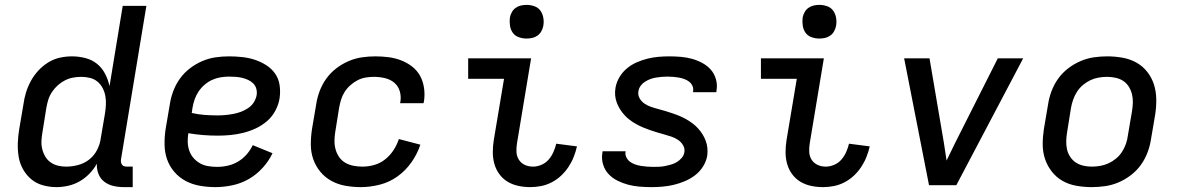

<svg xmlns="http://www.w3.org/2000/svg" viewBox="-20 -759 4840 787"><path d="M212 8Q183 8 156 0.5Q129 -7 108.5 -24Q88 -41 74.5 -65Q61 -89 56.5 -116.5Q52 -144 53 -173Q54 -202 59 -231L76 -331Q79 -355 86.5 -379.5Q94 -404 106.5 -427Q119 -450 137 -469.5Q155 -489 177.5 -503Q200 -517 225 -522.5Q250 -528 275 -528Q303 -528 330 -521Q357 -514 377.5 -497.5Q398 -481 410.5 -457Q423 -433 429 -406L483 -735H580L476 -106Q475 -100 476 -94Q477 -88 480.5 -83.5Q484 -79 489.5 -77.5Q495 -76 501 -76H524V8H487Q465 8 444 3Q423 -2 407 -14.5Q391 -27 383.5 -46.5Q376 -66 377 -88Q365 -66 346.5 -47Q328 -28 306 -15.5Q284 -3 259.5 2.5Q235 8 212 8ZM251 -76Q275 -76 300 -82.5Q325 -89 345.5 -105Q366 -121 378 -144.5Q390 -168 393 -192L410 -292Q413 -310 414 -328.5Q415 -347 412 -364.5Q409 -382 401 -397.5Q393 -413 380 -424Q367 -435 349.5 -439.5Q332 -444 314 -444Q297 -444 280 -441Q263 -438 247 -430Q231 -422 217.5 -410Q204 -398 193.5 -382.5Q183 -367 178 -350.5Q173 -334 170 -317L154 -217Q151 -200 150 -182.5Q149 -165 153 -148.5Q157 -132 165.5 -117.5Q174 -103 187.5 -93.5Q201 -84 217.5 -80Q234 -76 251 -76Z M863 8Q831 8 799.5 2.5Q768 -3 741.5 -17Q715 -31 695 -54Q675 -77 665 -105.5Q655 -134 654.5 -166.5Q654 -199 659 -231L676 -331Q680 -358 690 -385Q700 -412 717 -436Q734 -460 758 -478.5Q782 -497 809 -508.5Q836 -520 863.5 -524Q891 -528 919 -528Q946 -528 973 -525Q1000 -522 1024.5 -514Q1049 -506 1071 -492Q1093 -478 1107.5 -457.5Q1122 -437 1126 -410.5Q1130 -384 1126 -356Q1122 -331 1109 -306Q1096 -281 1074.5 -262.5Q1053 -244 1028 -232.5Q1003 -221 977 -214.5Q951 -208 924.5 -205.5Q898 -203 873 -203Q842 -203 811.5 -205.5Q781 -208 752 -213Q749 -195 749.5 -176.5Q750 -158 756 -141Q762 -124 773.5 -111Q785 -98 800 -89.5Q815 -81 833.5 -78Q852 -75 870 -75Q892 -75 914 -80Q936 -85 955.5 -96.5Q975 -108 990.5 -125.5Q1006 -143 1016 -164L1097 -131Q1082 -99 1056.5 -71Q1031 -43 999.5 -25Q968 -7 932.5 0.5Q897 8 863 8ZM873 -286Q888 -286 904 -287.5Q920 -289 936 -292Q952 -295 967 -300.5Q982 -306 996.5 -315.5Q1011 -325 1020 -339Q1029 -353 1032 -369Q1034 -383 1030.5 -395.5Q1027 -408 1018 -417Q1009 -426 997 -431.5Q985 -437 972.5 -440Q960 -443 946 -444Q932 -445 918 -445Q901 -445 883.5 -442Q866 -439 849.5 -431.5Q833 -424 818.5 -411.5Q804 -399 794 -384Q784 -369 778 -352Q772 -335 769 -317L766 -296Q791 -290 818 -288Q845 -286 873 -286Z M1459 8Q1427 8 1396 2.5Q1365 -3 1338.5 -17.5Q1312 -32 1293 -55Q1274 -78 1264 -106.5Q1254 -135 1254 -167Q1254 -199 1259 -231L1276 -331Q1280 -358 1290 -385Q1300 -412 1317 -436Q1334 -460 1358 -478.5Q1382 -497 1409 -508.5Q1436 -520 1463.5 -524Q1491 -528 1519 -528Q1546 -528 1573 -524.5Q1600 -521 1624.5 -511.5Q1649 -502 1669.5 -486Q1690 -470 1702 -448Q1714 -426 1718 -399Q1722 -372 1718 -345L1716 -336H1620L1621 -341Q1625 -364 1618.5 -385.5Q1612 -407 1595.5 -420.5Q1579 -434 1557 -439Q1535 -444 1512 -444Q1495 -444 1478 -441Q1461 -438 1445.5 -430Q1430 -422 1416 -409.5Q1402 -397 1392.5 -382Q1383 -367 1378 -350.5Q1373 -334 1370 -317L1354 -217Q1351 -199 1351 -180.5Q1351 -162 1356 -145Q1361 -128 1371 -114Q1381 -100 1396 -91.5Q1411 -83 1429 -79.5Q1447 -76 1466 -76Q1490 -76 1514.5 -83Q1539 -90 1559 -106Q1579 -122 1593 -143.5Q1607 -165 1615 -189L1703 -166Q1691 -129 1667 -94.5Q1643 -60 1609.5 -36Q1576 -12 1536.5 -2Q1497 8 1459 8Z M2154 8Q2129 8 2105 3Q2081 -2 2061 -14Q2041 -26 2027 -45Q2013 -64 2006.5 -87Q2000 -110 2000 -135Q2000 -160 2004 -185L2046 -436H1899V-520H2157L2099 -171Q2096 -153 2097 -135.5Q2098 -118 2107 -104Q2116 -90 2131.5 -83Q2147 -76 2165 -76Q2182 -76 2199.5 -83.5Q2217 -91 2229 -105Q2241 -119 2248.5 -136Q2256 -153 2260 -170L2345 -159Q2340 -137 2331.5 -115.5Q2323 -94 2310 -74.5Q2297 -55 2280 -39Q2263 -23 2242 -12Q2221 -1 2198.5 3.5Q2176 8 2154 8ZM2138 -601Q2122 -601 2106.5 -606.5Q2091 -612 2082 -624.5Q2073 -637 2070.5 -653.5Q2068 -670 2070 -687Q2072 -698 2078 -709Q2084 -720 2094 -727Q2104 -734 2115.5 -736.5Q2127 -739 2139 -739Q2155 -739 2170.5 -733.5Q2186 -728 2195 -715.5Q2204 -703 2207 -686.5Q2210 -670 2207 -653Q2205 -642 2199 -631Q2193 -620 2183 -613Q2173 -606 2161.5 -603.5Q2150 -601 2138 -601Z M2650 8Q2626 8 2601.5 6Q2577 4 2554.5 -2Q2532 -8 2511 -18.5Q2490 -29 2474.5 -45.5Q2459 -62 2452 -85Q2445 -108 2449 -132L2450 -139H2545L2544 -137Q2542 -124 2548 -113Q2554 -102 2563 -95.5Q2572 -89 2583.5 -85Q2595 -81 2607 -79Q2619 -77 2632 -76Q2645 -75 2658 -75Q2670 -75 2682 -75.5Q2694 -76 2706.5 -78.5Q2719 -81 2731 -84.5Q2743 -88 2754 -94.5Q2765 -101 2774 -111.5Q2783 -122 2785 -134Q2788 -150 2780 -163.5Q2772 -177 2759.5 -185.5Q2747 -194 2732 -199Q2717 -204 2702.5 -208Q2688 -212 2673 -216.5Q2658 -221 2643.5 -226Q2629 -231 2615 -237Q2601 -243 2587.5 -250.5Q2574 -258 2562 -267Q2550 -276 2540 -287Q2530 -298 2522 -310.5Q2514 -323 2508.5 -337.5Q2503 -352 2501.5 -367.5Q2500 -383 2503 -400Q2507 -422 2519 -442.5Q2531 -463 2549.5 -478.5Q2568 -494 2590 -503.5Q2612 -513 2634 -518.5Q2656 -524 2678.5 -526Q2701 -528 2723 -528Q2747 -528 2770.5 -526Q2794 -524 2816 -518Q2838 -512 2858.5 -501Q2879 -490 2893.5 -473.5Q2908 -457 2914.5 -434.5Q2921 -412 2917 -388L2916 -381H2821V-384Q2823 -396 2818.5 -406.5Q2814 -417 2805 -424Q2796 -431 2785 -435Q2774 -439 2763 -441Q2752 -443 2740 -444Q2728 -445 2715 -445Q2704 -445 2692.5 -444Q2681 -443 2669 -441Q2657 -439 2646 -435Q2635 -431 2624.5 -424.5Q2614 -418 2606.5 -408Q2599 -398 2597 -386Q2594 -370 2601.5 -356.5Q2609 -343 2621.5 -334.5Q2634 -326 2648.5 -321Q2663 -316 2678.5 -312Q2694 -308 2708.5 -303.5Q2723 -299 2738 -294Q2753 -289 2767 -283Q2781 -277 2794 -269.5Q2807 -262 2819 -253Q2831 -244 2841 -233Q2851 -222 2859 -209.5Q2867 -197 2872.5 -182.5Q2878 -168 2879.5 -152.5Q2881 -137 2879 -121Q2875 -98 2862 -77Q2849 -56 2829.5 -41Q2810 -26 2787.5 -16.5Q2765 -7 2742 -1.5Q2719 4 2696 6Q2673 8 2650 8Z M3354 8Q3329 8 3305 3Q3281 -2 3261 -14Q3241 -26 3227 -45Q3213 -64 3206.5 -87Q3200 -110 3200 -135Q3200 -160 3204 -185L3246 -436H3099V-520H3357L3299 -171Q3296 -153 3297 -135.5Q3298 -118 3307 -104Q3316 -90 3331.5 -83Q3347 -76 3365 -76Q3382 -76 3399.5 -83.5Q3417 -91 3429 -105Q3441 -119 3448.5 -136Q3456 -153 3460 -170L3545 -159Q3540 -137 3531.5 -115.5Q3523 -94 3510 -74.5Q3497 -55 3480 -39Q3463 -23 3442 -12Q3421 -1 3398.5 3.5Q3376 8 3354 8ZM3338 -601Q3322 -601 3306.5 -606.5Q3291 -612 3282 -624.5Q3273 -637 3270.5 -653.5Q3268 -670 3270 -687Q3272 -698 3278 -709Q3284 -720 3294 -727Q3304 -734 3315.5 -736.5Q3327 -739 3339 -739Q3355 -739 3370.5 -733.5Q3386 -728 3395 -715.5Q3404 -703 3407 -686.5Q3410 -670 3407 -653Q3405 -642 3399 -631Q3393 -620 3383 -613Q3373 -606 3361.5 -603.5Q3350 -601 3338 -601Z M3788 0 3686 -520H3790L3849 -173Q3852 -155 3854.5 -137Q3857 -119 3860 -101Q3869 -119 3877.5 -137Q3886 -155 3895 -173L4070 -520H4174L3900 0Z M4455 8Q4423 8 4392 2.5Q4361 -3 4335.5 -17.5Q4310 -32 4291.5 -55.5Q4273 -79 4263.5 -107.5Q4254 -136 4254 -167.5Q4254 -199 4259 -231L4276 -331Q4280 -358 4290 -385Q4300 -412 4317 -436Q4334 -460 4358 -478.5Q4382 -497 4409 -508.5Q4436 -520 4463.5 -524Q4491 -528 4518 -528Q4550 -528 4581 -522.5Q4612 -517 4638 -502.5Q4664 -488 4682.5 -464.5Q4701 -441 4710 -412.5Q4719 -384 4719.5 -352.5Q4720 -321 4715 -289L4698 -189Q4694 -162 4684 -135Q4674 -108 4657 -84Q4640 -60 4616 -41.5Q4592 -23 4565 -11.5Q4538 0 4510 4Q4482 8 4455 8ZM4455 -76Q4472 -76 4489.5 -79Q4507 -82 4523.5 -89.5Q4540 -97 4554.5 -109Q4569 -121 4579 -136.5Q4589 -152 4595 -169Q4601 -186 4603 -203L4620 -303Q4623 -321 4623.5 -338.5Q4624 -356 4620 -372.5Q4616 -389 4607 -403.5Q4598 -418 4584.5 -427Q4571 -436 4553.5 -440Q4536 -444 4518 -444Q4501 -444 4483.5 -441Q4466 -438 4450 -430.5Q4434 -423 4419.5 -411Q4405 -399 4395 -383.5Q4385 -368 4379 -351Q4373 -334 4370 -317L4354 -217Q4351 -199 4350.5 -181.5Q4350 -164 4353.5 -147.5Q4357 -131 4366.5 -116.5Q4376 -102 4389.5 -93Q4403 -84 4420 -80Q4437 -76 4455 -76Z"/></svg>

Font: Iosevka Medium Extended
Style: Italic
Weight: 500
Width: 7
Italic angle: -9°
Monospace: yes
Designer: Belleve Invis
Foundry: Belleve Invis
Version: Version 32.5.0; ttfautohint (v1.8.4)